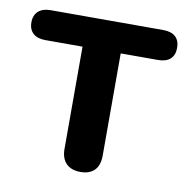

<svg xmlns="http://www.w3.org/2000/svg" viewBox="-65 -550 602 619"><g transform="rotate(10 236.5 -240.5)"><path d="M237 8C278 8 299 -15 299 -56V-391H421C456 -391 475 -408 475 -440C475 -472 456 -489 421 -489H52C18 -489 -2 -471 -2 -440C-2 -408 18 -391 52 -391H174V-56C174 -15 197 8 237 8Z"/></g></svg>

Font: Nunito
Style: Bold
Weight: 700
Designer: Vernon Adams
Foundry: Vernon Adams
Version: Version 3.602